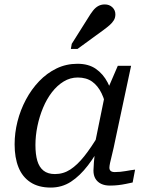

<svg xmlns="http://www.w3.org/2000/svg" viewBox="-20 -835 675 867"><path d="M497 -376 463 -333Q455 -380 438.5 -414Q422 -448 396 -466.5Q370 -485 331 -485Q297 -485 267.5 -467Q238 -449 214.5 -418.5Q191 -388 174.5 -348.5Q158 -309 149 -265.5Q140 -222 140 -180Q140 -138 148.5 -109Q157 -80 176.5 -64.5Q196 -49 228 -49Q266 -49 297.5 -69.5Q329 -90 360.5 -129.5Q392 -169 427 -228L446 -198Q413 -135 377 -88Q341 -41 300.5 -14.5Q260 12 209 12Q154 12 117.5 -12Q81 -36 63.5 -79.5Q46 -123 46 -183Q46 -235 59 -286.5Q72 -338 97 -385Q122 -432 157 -468.5Q192 -505 235.5 -526Q279 -547 330 -547Q380 -547 413 -524Q446 -501 466 -462.5Q486 -424 497 -376ZM572 -538 501 -205Q493 -165 486.5 -139.5Q480 -114 477 -99.5Q474 -85 474 -78Q474 -68 480 -63Q486 -58 498 -58Q523 -58 547.5 -62.5Q572 -67 590 -69L579 -11Q565 -8 548 -4.5Q531 -1 513.5 1Q496 3 476 3Q453 3 436.5 -5Q420 -13 411 -28Q402 -43 402 -65Q402 -77 404 -102Q406 -127 410 -162L402 -154L454 -409L459 -415L512 -538ZM377 -753Q389 -773 400 -787Q411 -801 424 -808Q437 -815 453 -815Q474 -815 487.5 -802Q501 -789 501 -770Q501 -755 494 -743.5Q487 -732 475 -721.5Q463 -711 448 -700L330 -614H300L304 -637Z"/></svg>

Font: Roboto Serif
Style: Italic
Weight: 400
Italic angle: -10°
Designer: Greg Gazdowicz
Foundry: Commercial Type
Version: Version 1.008